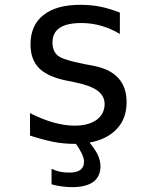

<svg xmlns="http://www.w3.org/2000/svg" viewBox="-20 -580 642 793"><path d="M367.2 -308.1 331.1 -314.9Q280.3 -324.7 256.8 -333Q230.5 -340.8 219.2 -350.1Q208 -358.9 202.4 -372.8Q196.8 -386.7 196.8 -404.3Q196.8 -445.3 227.1 -465.3Q256.8 -484.9 315.9 -484.9Q357.9 -484.9 397.5 -473.6Q436 -462.9 475.1 -439.9V-527.8Q438 -543 395.5 -552.2Q356 -560.1 312 -560.1Q211.9 -560.1 159.2 -517.6Q106 -475.6 106 -396.5Q106 -334 141.6 -298.3Q177.2 -262.7 254.9 -247.1L288.6 -240.2L292.5 -239.3Q354.5 -226.6 383.3 -205.1Q412.1 -183.6 412.1 -149.9Q412.1 -131.3 404.1 -114.5Q396 -97.7 379.4 -85.4Q346.2 -61 287.1 -61Q247.6 -61 200.2 -74.2Q177.7 -80.6 155.5 -89.4Q133.3 -98.1 104 -112.8V-20Q153.3 -3.9 200.2 5.9Q243.2 14.2 288.1 14.2H293.9Q296.9 19 306.6 33.7Q313.5 44.9 316.4 51.3Q327.1 72.3 327.1 87.9Q327.1 132.8 266.6 132.8Q245.1 132.8 228 129.4Q211.4 126 192.9 117.2V181.2Q233.9 192.9 278.3 192.9Q335.9 192.9 365.7 170.9Q380.4 159.7 387.7 143.1Q395 126.5 395 106.9Q395 82.5 382.3 56.2Q366.7 28.3 349.6 8.8Q406.2 -1 445.3 -31.7Q502.9 -77.1 502.9 -157.7Q502.9 -220.2 468.8 -257.3Q436 -294.4 367.2 -308.1Z"/></svg>

Font: Hack Dev
Style: Regular
Weight: 400
Designer: Christopher Simpkins
Foundry: Christopher Simpkins
Version: Version 2.0315